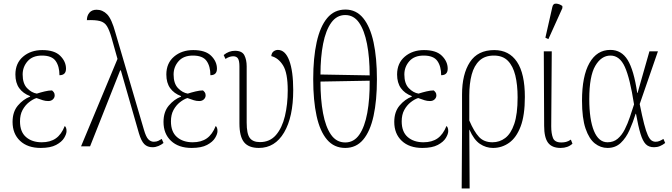

<svg xmlns="http://www.w3.org/2000/svg" viewBox="-20 -826 3795 1085"><path d="M210 10Q136 10 93.5 -30Q51 -70 51 -137Q51 -194 81 -229.5Q111 -265 150 -280V-283Q110 -298 88.5 -328Q67 -358 67 -405Q67 -469 110.5 -506Q154 -543 219 -543Q288 -543 320.5 -510.5Q353 -478 353 -438Q353 -401 316 -401Q316 -451 294.5 -481.5Q273 -512 217 -512Q164 -512 136 -480Q108 -448 108 -405Q108 -354 133 -328Q158 -302 188 -297Q210 -304 233 -309.5Q256 -315 274 -315Q279 -311 284 -304.5Q289 -298 289 -287Q289 -274 279 -264.5Q269 -255 253 -255Q237 -255 222.5 -259.5Q208 -264 186 -272Q165 -265 143.5 -248Q122 -231 107.5 -204.5Q93 -178 93 -140Q93 -81 127 -51.5Q161 -22 216 -22Q264 -22 295.5 -44Q327 -66 346 -114Q350 -111 353 -104Q356 -97 356 -85Q356 -69 342.5 -46.5Q329 -24 297 -7Q265 10 210 10Z M438 1 644 -493 610 -614Q598 -656 584.5 -678Q571 -700 545 -707Q519 -714 471 -712Q471 -737 485 -754Q499 -771 526 -771Q560 -771 585.5 -745Q611 -719 632 -642L793 -94Q805 -52 818.5 -38.5Q832 -25 849 -25Q864 -25 874.5 -30Q885 -35 894 -41L904 -18Q892 -8 875.5 -1Q859 6 842 6Q813 6 795.5 -11.5Q778 -29 765 -73L663 -428H659L489 1Z M1063 10Q989 10 946.5 -30Q904 -70 904 -137Q904 -194 934 -229.5Q964 -265 1003 -280V-283Q963 -298 941.5 -328Q920 -358 920 -405Q920 -469 963.5 -506Q1007 -543 1072 -543Q1141 -543 1173.5 -510.5Q1206 -478 1206 -438Q1206 -401 1169 -401Q1169 -451 1147.5 -481.5Q1126 -512 1070 -512Q1017 -512 989 -480Q961 -448 961 -405Q961 -354 986 -328Q1011 -302 1041 -297Q1063 -304 1086 -309.5Q1109 -315 1127 -315Q1132 -311 1137 -304.5Q1142 -298 1142 -287Q1142 -274 1132 -264.5Q1122 -255 1106 -255Q1090 -255 1075.5 -259.5Q1061 -264 1039 -272Q1018 -265 996.5 -248Q975 -231 960.5 -204.5Q946 -178 946 -140Q946 -81 980 -51.5Q1014 -22 1069 -22Q1117 -22 1148.5 -44Q1180 -66 1199 -114Q1203 -111 1206 -104Q1209 -97 1209 -85Q1209 -69 1195.5 -46.5Q1182 -24 1150 -7Q1118 10 1063 10Z M1443 10Q1385 10 1359 -22.5Q1333 -55 1333 -129V-451Q1333 -482 1325 -495Q1317 -508 1298 -508Q1289 -508 1278.5 -505Q1268 -502 1254 -493L1244 -515Q1273 -539 1308 -539Q1348 -539 1361 -513.5Q1374 -488 1374 -451V-133Q1374 -70 1391.5 -46.5Q1409 -23 1449 -23Q1505 -23 1539.5 -63Q1574 -103 1590 -169.5Q1606 -236 1606 -315Q1606 -414 1579.5 -456.5Q1553 -499 1513 -509Q1515 -528 1526.5 -536Q1538 -544 1550 -544Q1592 -544 1614.5 -484Q1637 -424 1637 -317Q1637 -165 1585.5 -77.5Q1534 10 1443 10Z M1931 10Q1868 10 1828 -37Q1788 -84 1769 -171Q1750 -258 1750 -379Q1750 -499 1769.5 -587.5Q1789 -676 1829 -724Q1869 -772 1932 -772Q1993 -772 2032.5 -723.5Q2072 -675 2091 -587Q2110 -499 2110 -378Q2110 -258 2091 -171Q2072 -84 2032.5 -37Q1993 10 1931 10ZM2069 -400Q2069 -501 2054 -578Q2039 -655 2009 -698Q1979 -741 1931 -741Q1883 -741 1852 -698Q1821 -655 1806 -579Q1791 -503 1791 -405ZM1931 -21Q1980 -21 2010.5 -65Q2041 -109 2055.5 -188Q2070 -267 2069 -370L1791 -365Q1791 -264 1805.5 -186.5Q1820 -109 1850.5 -65Q1881 -21 1931 -21Z M2367 10Q2293 10 2250.5 -30Q2208 -70 2208 -137Q2208 -194 2238 -229.5Q2268 -265 2307 -280V-283Q2267 -298 2245.5 -328Q2224 -358 2224 -405Q2224 -469 2267.5 -506Q2311 -543 2376 -543Q2445 -543 2477.5 -510.5Q2510 -478 2510 -438Q2510 -401 2473 -401Q2473 -451 2451.5 -481.5Q2430 -512 2374 -512Q2321 -512 2293 -480Q2265 -448 2265 -405Q2265 -354 2290 -328Q2315 -302 2345 -297Q2367 -304 2390 -309.5Q2413 -315 2431 -315Q2436 -311 2441 -304.5Q2446 -298 2446 -287Q2446 -274 2436 -264.5Q2426 -255 2410 -255Q2394 -255 2379.5 -259.5Q2365 -264 2343 -272Q2322 -265 2300.5 -248Q2279 -231 2264.5 -204.5Q2250 -178 2250 -140Q2250 -81 2284 -51.5Q2318 -22 2373 -22Q2421 -22 2452.5 -44Q2484 -66 2503 -114Q2507 -111 2510 -104Q2513 -97 2513 -85Q2513 -69 2499.5 -46.5Q2486 -24 2454 -7Q2422 10 2367 10Z M2589 239 2591 -86V-292Q2591 -407 2635.5 -475Q2680 -543 2773 -543Q2857 -543 2901.5 -476.5Q2946 -410 2946 -278Q2946 -174 2922 -111Q2898 -48 2857 -19Q2816 10 2766 10Q2726 10 2692 -13Q2658 -36 2633 -93H2632L2634 239ZM2763 -22Q2803 -22 2835 -46Q2867 -70 2886 -125.5Q2905 -181 2905 -276Q2905 -347 2892 -400Q2879 -453 2850 -482.5Q2821 -512 2771 -512Q2720 -512 2689.5 -483.5Q2659 -455 2645.5 -404.5Q2632 -354 2632 -286V-145Q2659 -82 2687 -52Q2715 -22 2763 -22Z M3148 10Q3099 10 3077 -19.5Q3055 -49 3055 -115L3053 -536H3098L3095 -112Q3095 -71 3105 -46Q3115 -21 3152 -21Q3166 -21 3178.5 -24Q3191 -27 3206 -37L3215 -14Q3189 10 3148 10ZM3079 -605 3062 -613 3101 -785Q3105 -807 3123.5 -805.5Q3142 -804 3158 -792V-780Z M3413 10Q3374 10 3341.5 -15.5Q3309 -41 3289 -99.5Q3269 -158 3269 -257Q3269 -396 3311 -470Q3353 -544 3429 -544Q3492 -544 3527 -487Q3562 -430 3581 -301H3583L3650 -536H3698L3595 -238Q3609 -168 3620 -125.5Q3631 -83 3641 -61.5Q3651 -40 3661.5 -32.5Q3672 -25 3685 -25Q3697 -25 3707.5 -29.5Q3718 -34 3729 -41L3739 -18Q3725 -7 3709.5 -0.5Q3694 6 3676 6Q3646 6 3629 -11.5Q3612 -29 3599.5 -70Q3587 -111 3574 -183H3572Q3557 -135 3537.5 -91Q3518 -47 3488 -18.5Q3458 10 3413 10ZM3413 -22Q3447 -22 3470.5 -42Q3494 -62 3510.5 -94.5Q3527 -127 3539.5 -164.5Q3552 -202 3563 -236Q3540 -384 3511 -448Q3482 -512 3430 -512Q3378 -512 3344 -454Q3310 -396 3310 -266Q3310 -150 3336.5 -86Q3363 -22 3413 -22Z"/></svg>

Font: Noto Serif Condensed ExtraLight
Style: Regular
Weight: 200
Width: 3
Designer: Monotype Design Team
Foundry: Monotype Imaging Inc.
Version: Version 2.013; ttfautohint (v1.8.4.7-5d5b)